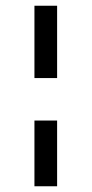

<svg xmlns="http://www.w3.org/2000/svg" viewBox="-20 -649 319 669"><path d="M179 -377H100V-629H179ZM179 -229V0H100V-229Z"/></svg>

Font: Karmilla
Style: Regular
Weight: 400
Designer: Jonathan Pinhorn
Version: Version 1.000